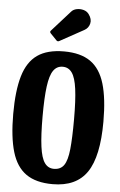

<svg xmlns="http://www.w3.org/2000/svg" viewBox="-66 -1065 703 1124"><g transform="rotate(5 286.0 -502.5)"><path d="M21.5 -375Q21.5 -511.5 47 -597.8Q72.5 -684 130.5 -724.5Q188.5 -765 286.5 -765Q384 -765 442 -724.5Q500 -684 525.8 -597.8Q551.5 -511.5 551.5 -375Q551.5 -170.5 488.5 -77.8Q425.5 15 286.5 15Q188.5 15 130.5 -25.8Q72.5 -66.5 47 -152.5Q21.5 -238.5 21.5 -375ZM194 -375Q194 -264 202.8 -198.2Q211.5 -132.5 231.8 -103.8Q252 -75 286.5 -75Q326 -75 345.8 -103.8Q365.5 -132.5 372.2 -198.2Q379 -264 379 -375Q379 -486 370.2 -551.8Q361.5 -617.5 341.2 -646.2Q321 -675 286.5 -675Q252 -675 231.8 -646.2Q211.5 -617.5 202.8 -551.8Q194 -486 194 -375ZM236 -825.5 199.5 -863.5Q191 -872.5 199.5 -880.5L307 -1000.5Q318.5 -1014 338.8 -1018Q359 -1022 379 -1016.5Q399 -1011 410.5 -995Q431 -967 424.5 -940.5Q418 -914 394.5 -901L253.5 -823.5Q243.5 -817.5 236 -825.5Z"/></g></svg>

Font: Besley* Condensed
Style: Bold
Weight: 700
Width: 3
Designer: Owen Earl
Foundry: indestructible type*
Version: Version 3.000; ttfautohint (v1.8.3)